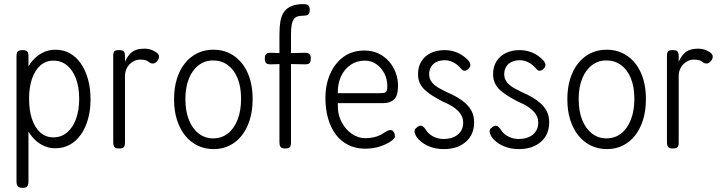

<svg xmlns="http://www.w3.org/2000/svg" viewBox="-20 -709 3516 931"><path d="M248 10Q213 10 182 -7Q151 -24 128 -56Q105 -88 92 -132Q79 -176 79 -230Q79 -284 92 -327.5Q105 -371 128 -402.5Q151 -434 182 -451Q213 -468 248 -468Q287 -468 318 -451Q349 -434 371.5 -402Q394 -370 406.5 -325.5Q419 -281 419 -227Q419 -174 406.5 -130.5Q394 -87 371.5 -55.5Q349 -24 318 -7Q287 10 248 10ZM89 202Q79 202 72.5 199Q66 196 63 189Q60 182 60 171V-436Q60 -447 62.5 -453.5Q65 -460 71.5 -463Q78 -466 89 -466Q106 -466 112 -459.5Q118 -453 118 -436V171Q118 182 115.5 189Q113 196 106.5 199Q100 202 89 202ZM239 -43Q277 -43 305 -66.5Q333 -90 348.5 -132Q364 -174 364 -230Q364 -286 348.5 -327.5Q333 -369 305 -392Q277 -415 239 -415Q202 -415 175.5 -391.5Q149 -368 135 -326.5Q121 -285 121 -230Q121 -174 135 -132Q149 -90 175.5 -66.5Q202 -43 239 -43Z M556 11Q546 11 540 8Q534 5 531.5 -2Q529 -9 529 -20V-437Q529 -449 531.5 -455.5Q534 -462 540 -464Q546 -466 557 -466Q567 -466 573.5 -464Q580 -462 583 -455.5Q586 -449 586 -437V-410Q594 -427 602.5 -438.5Q611 -450 622 -458Q633 -466 647.5 -469.5Q662 -473 681 -473Q691 -473 701 -471Q711 -469 720 -465Q729 -461 736 -456.5Q743 -452 747 -446.5Q751 -441 751 -435Q751 -422 741 -411.5Q731 -401 722 -401Q713 -401 708 -404Q703 -407 698 -411Q693 -415 684 -417.5Q675 -420 657 -420Q646 -420 634 -415Q622 -410 611 -400Q600 -390 593 -374.5Q586 -359 586 -339V-18Q586 -7 583.5 -0.5Q581 6 574.5 8.5Q568 11 556 11Z M1016 14Q974 14 938.5 -3Q903 -20 877.5 -52Q852 -84 838 -128Q824 -172 824 -227Q824 -282 837.5 -326Q851 -370 876.5 -402Q902 -434 937 -451Q972 -468 1014 -468Q1071 -468 1114 -438.5Q1157 -409 1181 -355.5Q1205 -302 1205 -228Q1205 -172 1191 -127.5Q1177 -83 1152 -51.5Q1127 -20 1092.5 -3Q1058 14 1016 14ZM1014 -38Q1054 -38 1084.5 -61.5Q1115 -85 1132 -128.5Q1149 -172 1149 -230Q1149 -288 1132 -329.5Q1115 -371 1084.5 -393.5Q1054 -416 1013 -416Q974 -416 943.5 -393Q913 -370 896 -328Q879 -286 879 -229Q879 -170 896 -127.5Q913 -85 943.5 -61.5Q974 -38 1014 -38Z M1362 11Q1352 11 1346 8Q1340 5 1337.5 -2Q1335 -9 1335 -20V-540Q1335 -579 1340 -607Q1345 -635 1358.5 -653Q1372 -671 1395 -680Q1418 -689 1452 -689Q1463 -689 1469.5 -686.5Q1476 -684 1479 -678Q1482 -672 1482 -661Q1482 -651 1479 -644.5Q1476 -638 1469.5 -635.5Q1463 -633 1451 -633Q1434 -633 1422 -629Q1410 -625 1403.5 -614.5Q1397 -604 1394 -586.5Q1391 -569 1391 -542V-17Q1391 -7 1388.5 -0.5Q1386 6 1379.5 8.5Q1373 11 1362 11ZM1294 -453 1361 -451 1457 -453Q1468 -454 1474.5 -451Q1481 -448 1484 -442Q1487 -436 1487 -426Q1487 -415 1484.5 -408.5Q1482 -402 1476 -399.5Q1470 -397 1459 -397L1361 -399L1292 -397Q1276 -397 1270 -403.5Q1264 -410 1264 -426Q1264 -441 1271 -447.5Q1278 -454 1294 -453Z M1751 12Q1705 12 1669 -6Q1633 -24 1608.5 -56.5Q1584 -89 1571 -134Q1558 -179 1558 -234Q1558 -299 1581 -351Q1604 -403 1646 -433.5Q1688 -464 1747 -464Q1784 -464 1814 -450Q1844 -436 1865.5 -412Q1887 -388 1898.5 -357Q1910 -326 1910 -293Q1910 -244 1890.5 -226.5Q1871 -209 1839 -209H1618Q1616 -156 1636 -118Q1656 -80 1687 -59.5Q1718 -39 1750 -39Q1772 -39 1788.5 -42.5Q1805 -46 1816.5 -51Q1828 -56 1836.5 -61.5Q1845 -67 1852.5 -71.5Q1860 -76 1869 -78Q1875 -79 1880.5 -77Q1886 -75 1888 -70Q1893 -63 1894 -58.5Q1895 -54 1895 -47Q1895 -38 1875.5 -24Q1856 -10 1823 1Q1790 12 1751 12ZM1618 -257H1820Q1840 -257 1849 -261Q1858 -265 1858 -292Q1858 -325 1844 -352.5Q1830 -380 1805.5 -397.5Q1781 -415 1748 -415Q1710 -415 1680 -394.5Q1650 -374 1633.5 -338.5Q1617 -303 1618 -257Z M2132 14Q2111 14 2091 10Q2071 6 2053 -2.5Q2035 -11 2021 -22.5Q2007 -34 1998 -48Q1993 -58 1991 -65Q1989 -72 1991 -78.5Q1993 -85 1999 -89Q2012 -102 2023.5 -99Q2035 -96 2046 -78Q2052 -68 2061.5 -60Q2071 -52 2082 -46.5Q2093 -41 2105.5 -38Q2118 -35 2131 -35Q2174 -35 2200 -56.5Q2226 -78 2226 -115Q2226 -130 2220.5 -143Q2215 -156 2206 -166Q2197 -176 2185 -185Q2173 -194 2159 -201.5Q2145 -209 2130 -215Q2101 -230 2078.5 -244Q2056 -258 2040 -273Q2024 -288 2015.5 -306.5Q2007 -325 2007 -350Q2007 -385 2023 -411Q2039 -437 2068 -451.5Q2097 -466 2137 -466Q2154 -466 2169.5 -462.5Q2185 -459 2199 -453Q2213 -447 2225.5 -438Q2238 -429 2249 -418Q2259 -407 2260.5 -397Q2262 -387 2255 -379Q2245 -367 2234.5 -366Q2224 -365 2215 -377Q2204 -390 2191 -399Q2178 -408 2164.5 -412.5Q2151 -417 2137 -417Q2115 -417 2097.5 -409Q2080 -401 2070.5 -385.5Q2061 -370 2061 -350Q2061 -333 2067.5 -320.5Q2074 -308 2085.5 -298Q2097 -288 2113 -279.5Q2129 -271 2147 -262Q2173 -251 2196.5 -237.5Q2220 -224 2238.5 -207Q2257 -190 2268 -168Q2279 -146 2279 -116Q2279 -56 2238.5 -21Q2198 14 2132 14Z M2496 14Q2475 14 2455 10Q2435 6 2417 -2.5Q2399 -11 2385 -22.5Q2371 -34 2362 -48Q2357 -58 2355 -65Q2353 -72 2355 -78.5Q2357 -85 2363 -89Q2376 -102 2387.5 -99Q2399 -96 2410 -78Q2416 -68 2425.5 -60Q2435 -52 2446 -46.5Q2457 -41 2469.5 -38Q2482 -35 2495 -35Q2538 -35 2564 -56.5Q2590 -78 2590 -115Q2590 -130 2584.5 -143Q2579 -156 2570 -166Q2561 -176 2549 -185Q2537 -194 2523 -201.5Q2509 -209 2494 -215Q2465 -230 2442.5 -244Q2420 -258 2404 -273Q2388 -288 2379.5 -306.5Q2371 -325 2371 -350Q2371 -385 2387 -411Q2403 -437 2432 -451.5Q2461 -466 2501 -466Q2518 -466 2533.5 -462.5Q2549 -459 2563 -453Q2577 -447 2589.5 -438Q2602 -429 2613 -418Q2623 -407 2624.5 -397Q2626 -387 2619 -379Q2609 -367 2598.5 -366Q2588 -365 2579 -377Q2568 -390 2555 -399Q2542 -408 2528.5 -412.5Q2515 -417 2501 -417Q2479 -417 2461.5 -409Q2444 -401 2434.5 -385.5Q2425 -370 2425 -350Q2425 -333 2431.5 -320.5Q2438 -308 2449.5 -298Q2461 -288 2477 -279.5Q2493 -271 2511 -262Q2537 -251 2560.5 -237.5Q2584 -224 2602.5 -207Q2621 -190 2632 -168Q2643 -146 2643 -116Q2643 -56 2602.5 -21Q2562 14 2496 14Z M2923 14Q2881 14 2845.5 -3Q2810 -20 2784.5 -52Q2759 -84 2745 -128Q2731 -172 2731 -227Q2731 -282 2744.5 -326Q2758 -370 2783.5 -402Q2809 -434 2844 -451Q2879 -468 2921 -468Q2978 -468 3021 -438.5Q3064 -409 3088 -355.5Q3112 -302 3112 -228Q3112 -172 3098 -127.5Q3084 -83 3059 -51.5Q3034 -20 2999.5 -3Q2965 14 2923 14ZM2921 -38Q2961 -38 2991.5 -61.5Q3022 -85 3039 -128.5Q3056 -172 3056 -230Q3056 -288 3039 -329.5Q3022 -371 2991.5 -393.5Q2961 -416 2920 -416Q2881 -416 2850.5 -393Q2820 -370 2803 -328Q2786 -286 2786 -229Q2786 -170 2803 -127.5Q2820 -85 2850.5 -61.5Q2881 -38 2921 -38Z M3241 11Q3231 11 3225 8Q3219 5 3216.5 -2Q3214 -9 3214 -20V-437Q3214 -449 3216.5 -455.5Q3219 -462 3225 -464Q3231 -466 3242 -466Q3252 -466 3258.5 -464Q3265 -462 3268 -455.5Q3271 -449 3271 -437V-410Q3279 -427 3287.5 -438.5Q3296 -450 3307 -458Q3318 -466 3332.5 -469.5Q3347 -473 3366 -473Q3376 -473 3386 -471Q3396 -469 3405 -465Q3414 -461 3421 -456.5Q3428 -452 3432 -446.5Q3436 -441 3436 -435Q3436 -422 3426 -411.5Q3416 -401 3407 -401Q3398 -401 3393 -404Q3388 -407 3383 -411Q3378 -415 3369 -417.5Q3360 -420 3342 -420Q3331 -420 3319 -415Q3307 -410 3296 -400Q3285 -390 3278 -374.5Q3271 -359 3271 -339V-18Q3271 -7 3268.5 -0.5Q3266 6 3259.5 8.5Q3253 11 3241 11Z"/></svg>

Font: Fredoka SemiCondensed Light
Style: Regular
Weight: 300
Width: 4
Designer: Ben Nathan
Foundry: Milena B. Brandão, Ben Nathan
Version: Version 2.001